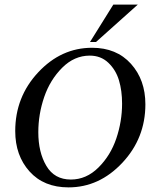

<svg xmlns="http://www.w3.org/2000/svg" viewBox="-20 -802 684 832"><path d="M471 -782H577L396 -620H370ZM146 -229Q146 -142 181 -83Q216 -24 287 -24Q354 -24 406.5 -76Q459 -128 484 -202Q509 -276 509 -353Q509 -409 495.5 -454Q482 -499 449.5 -530Q417 -561 369 -561Q302 -561 249.5 -508.5Q197 -456 171.5 -381.5Q146 -307 146 -229ZM379 -595Q485 -595 547.5 -525.5Q610 -456 610 -350Q610 -203 510 -96.5Q410 10 277 10Q170 10 108 -59Q46 -128 46 -234Q46 -382 145.5 -488.5Q245 -595 379 -595Z"/></svg>

Font: Judson
Style: Italic
Weight: 400
Italic angle: -9.5°
Version: Version 20110429